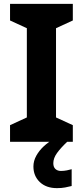

<svg xmlns="http://www.w3.org/2000/svg" viewBox="-20 -734 429 994"><path d="M357 0H32V-86L119 -126V-588L32 -628V-714H357V-628L270 -588V-126L357 -86ZM256 111Q256 131 267 141Q278 151 295 151Q311 151 326 148Q341 145 351 142V229Q335 233 317 236.5Q299 240 275 240Q219 240 186 208.5Q153 177 153 128Q153 99 168 72Q183 45 207.5 22.5Q232 0 263 -17L328 0Q294 32 275 58.5Q256 85 256 111Z"/></svg>

Font: Noto Sans Balinese
Style: Regular
Weight: 400
Designer: Aditya Bayu, David Williams
Foundry: David Williams
Version: Version 2.003